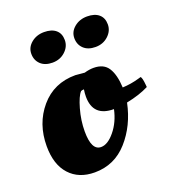

<svg xmlns="http://www.w3.org/2000/svg" viewBox="-127 -774 801 885"><g transform="rotate(-20 273.5 -332.0)"><path d="M178 -530Q141 -530 120 -550Q99 -570 99 -601.5Q99 -633 125 -654.5Q151 -676 188 -676Q225 -676 245.5 -658.5Q266 -641 266 -609Q266 -577 240.5 -553.5Q215 -530 178 -530ZM389 -530Q352 -530 331 -550Q310 -570 310 -601.5Q310 -633 336 -654.5Q362 -676 399 -676Q436 -676 456.5 -658.5Q477 -641 477 -609Q477 -577 451.5 -553.5Q426 -530 389 -530ZM188 12Q110 12 65 -37.5Q20 -87 20 -177Q20 -287 85 -363.5Q150 -440 256 -440L301 -436Q325 -443 346 -443Q396 -443 417.5 -409Q439 -375 442 -312Q484 -314 522 -325L536 -329Q543 -322 546 -287L547 -276Q502 -253 437 -240Q415 -134 350 -61Q285 12 188 12ZM208 -181Q208 -88 255 -88Q288 -88 322.5 -130Q357 -172 370 -232Q268 -232 268 -330Q268 -347 271 -365Q261 -365 256 -362Q239 -344 223.5 -289.5Q208 -235 208 -181Z"/></g></svg>

Font: Oleo Script
Style: Bold
Weight: 700
Designer: Soytutype
Foundry: Soytutype
Version: Version 1.002